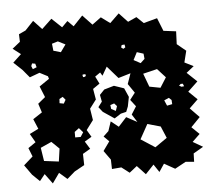

<svg xmlns="http://www.w3.org/2000/svg" viewBox="-48 -651 815 731"><g transform="rotate(-5 360.0 -285.5)"><path d="M49 -12 22 -50 57 -81 44 -114 73 -134 54 -167 88 -184 72 -222 107 -245 96 -279 124 -302 107 -344 145 -370 142 -380 111 -396 73 -382 47 -413 15 -443 47 -473 17 -496 47 -520 46 -549 72 -561 104 -595 136 -561 174 -597 212 -561 234 -583 256 -561 292 -599 328 -561 362 -586 396 -561 431 -595 464 -560 497 -575 523 -550 575 -564 595 -514 643 -508 641 -459 675 -431 664 -387 698 -370 669 -347 707 -311 669 -275 702 -243 669 -211 704 -175 669 -139 698 -111 669 -83 707 -61 669 -39 668 -7 636 -10 594 13 553 -10 533 20 513 -10 481 24 449 -10 420 13 390 -10 354 -7 353 -43 328 -78 353 -113 333 -133 353 -152 365 -188 394 -165 425 -199 466 -177 447 -207 466 -237 446 -263 466 -289 442 -324 456 -364 409 -350 368 -397 349 -364 341 -377 321 -363 335 -335 309 -317 316 -276 291 -243 298 -199 271 -163 287 -136 260 -120 278 -91 249 -74 250 -31 212 -10 182 16 152 -10 125 28 97 -10 77 15ZM219 -495 191 -509 168 -502 171 -475 199 -467ZM443 -475 432 -474 429 -465 437 -459 445 -464ZM512 -434 487 -442 472 -413 498 -399 514 -414ZM98 -432 86 -434 82 -424 87 -412 102 -418ZM280 -376 273 -374 275 -365 283 -366 287 -373ZM589 -337 558 -371 504 -358 523 -307 565 -299ZM651 -307H643L636 -301L645 -296L655 -297ZM201 -285 191 -297 178 -290 177 -274 193 -271ZM603 -249 593 -258 575 -250 584 -229 604 -233ZM242 -173 225 -160V-139H246L257 -156ZM553 -152 503 -166 472 -110 526 -75 572 -107ZM133 -130 91 -111 99 -60 155 -53 162 -102ZM338 -227 323 -246 338 -266 333 -292 351 -311 389 -322 427 -309 442 -275 435 -239 427 -219 406 -214 381 -198ZM384 -255 369 -250 371 -235 388 -226 394 -244Z"/></g></svg>

Font: Rubik Gemstones
Style: Regular
Weight: 400
Designer: Hubert and Fischer, NaN
Foundry: Hubert and Fischer, NaN
Version: Version 2.200